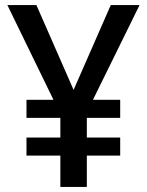

<svg xmlns="http://www.w3.org/2000/svg" viewBox="-20 -734 579 754"><path d="M269 -381 123 -714H9L190 -342H84V-271H217V-194H84V-123H217V0H321V-123H452V-194H321V-271H452V-342H345L528 -714H415Z"/></svg>

Font: Noto Sans Thai Medium
Style: Regular
Weight: 500
Designer: Monotype Design Team
Foundry: Monotype Imaging Inc.
Version: Version 1.901